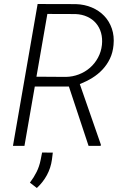

<svg xmlns="http://www.w3.org/2000/svg" viewBox="-20 -731 627 962"><path d="M325.2 -297.4H154.3L102.5 0H44.9L168.5 -710.9L359.9 -710.4Q403.8 -709 440.4 -693.4Q477.1 -677.7 502.4 -651.1Q527.8 -624.5 540.5 -587.4Q553.2 -550.3 548.8 -505.4Q545.4 -467.8 531 -437.5Q516.6 -407.2 494.1 -383.1Q471.7 -358.9 442.4 -340.8Q413.1 -322.8 379.9 -309.6L485.4 -6.3L484.4 0H423.8ZM162.6 -346.7 309.6 -345.7Q343.8 -346.2 375 -358.2Q406.2 -370.1 430.7 -391.4Q455.1 -412.6 470.9 -441.9Q486.8 -471.2 490.7 -505.9Q494.1 -538.6 486.3 -566.4Q478.5 -594.2 460.9 -614.7Q443.4 -635.3 417.2 -647.2Q391.1 -659.2 358.4 -660.6L217.3 -661.1ZM240.2 68.8Q234.4 110.8 214.8 146.7Q195.3 182.6 164.6 210.9L129.9 184.1Q149.9 157.7 163.6 130.1Q177.2 102.5 183.6 70.3L190.9 33.2L244.6 33.7Z"/></svg>

Font: Roboto Mono Light
Style: Italic
Weight: 300
Designer: Google
Version: Version 2.000985; 2015; ttfautohint (v1.3)